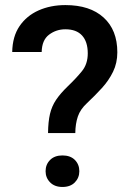

<svg xmlns="http://www.w3.org/2000/svg" viewBox="-20 -741 526 767"><path d="M280.8 -209.5H171.9Q172.4 -254.9 179.7 -285.9Q187 -316.9 204.1 -342.3Q221.2 -367.7 250.5 -396Q284.2 -428.2 307.4 -456.8Q330.6 -485.4 330.6 -527.8Q330.6 -574.2 307.9 -599.1Q285.2 -624 241.2 -624Q204.6 -624 176 -602.5Q147.5 -581.1 146.5 -533.2H28.8Q29.8 -595.2 58.1 -636.7Q86.4 -678.2 134.3 -699.5Q182.1 -720.7 241.2 -720.7Q339.4 -720.7 394 -670.9Q448.7 -621.1 448.7 -532.2Q448.7 -489.3 431.6 -454.3Q414.6 -419.4 387.2 -389.4Q359.9 -359.4 328.1 -329.6Q300.8 -304.7 291 -275.6Q281.2 -246.6 280.8 -209.5ZM162.1 -57.1Q162.1 -84 180.2 -102.1Q198.2 -120.1 229.5 -120.1Q261.2 -120.1 279.1 -102.1Q296.9 -84 296.9 -57.1Q296.9 -30.8 279.1 -12.5Q261.2 5.9 229.5 5.9Q198.2 5.9 180.2 -12.5Q162.1 -30.8 162.1 -57.1Z"/></svg>

Font: Vazirmatn RD UI Medium
Style: Regular
Weight: 500
Designer: Saber Rastikerdar
Foundry: Saber Rastikerdar
Version: Version 33.003